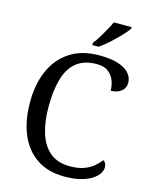

<svg xmlns="http://www.w3.org/2000/svg" viewBox="-136 -1019 886 1117"><g transform="rotate(15 307.0 -460.5)"><path d="M361 10Q262 10 194 -36Q126 -82 91.5 -164.5Q57 -247 57 -358Q57 -466 93.5 -548.5Q130 -631 201.5 -677.5Q273 -724 378 -724Q446 -724 491 -709.5Q536 -695 558 -669.5Q580 -644 580 -612Q580 -580 555 -561Q530 -542 493 -542Q493 -573 482 -602.5Q471 -632 445.5 -651.5Q420 -671 376 -671Q301 -671 255 -634.5Q209 -598 188.5 -528Q168 -458 168 -358Q168 -269 189.5 -200.5Q211 -132 257 -94Q303 -56 376 -56Q425 -56 459 -68Q493 -80 516.5 -99.5Q540 -119 557 -141Q565 -136 570.5 -126.5Q576 -117 576 -102Q576 -83 563 -63.5Q550 -44 524 -27.5Q498 -11 457.5 -0.5Q417 10 361 10ZM321 -784Q336 -803 352 -829Q368 -855 383 -882Q398 -909 408 -931H515V-921Q506 -908 488 -888Q470 -868 447.5 -846Q425 -824 402 -804.5Q379 -785 359 -771H321Z"/></g></svg>

Font: Noto Serif Ethiopic
Style: Regular
Weight: 400
Designer: Monotype Design Team
Foundry: Monotype Imaging Inc.
Version: Version 2.102